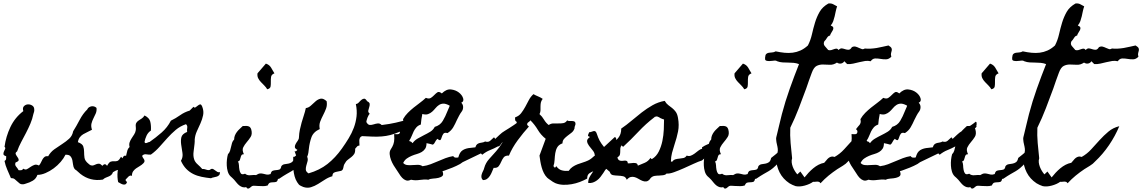

<svg xmlns="http://www.w3.org/2000/svg" viewBox="-39 -1036 6646 1117"><path d="M673.8 -48.8Q662.1 -48.8 655.8 -48.3Q649.4 -47.9 644.5 -46.9Q639.6 -45.9 633.8 -43Q627.9 -40 618.2 -34.2Q614.3 -23.4 607.9 -18.1Q601.6 -12.7 593.3 -9.3Q585 -5.9 576.2 -2.4Q567.4 1 559.6 8.8Q485.4 20.5 428.7 -24.4Q421.9 -29.3 416.5 -35.2Q411.1 -41 404.3 -45.9Q399.4 -49.8 398.9 -49.3Q398.4 -48.8 394.5 -53.7Q387.7 -63.5 386.2 -77.6Q384.8 -91.8 381.8 -105Q378.9 -118.2 370.6 -127.4Q362.3 -136.7 341.8 -135.7Q332 -115.2 314 -94.2Q295.9 -73.2 273.4 -56.6Q251 -40 226.1 -29.3Q201.2 -18.6 178.7 -18.6Q170.9 3.9 151.9 15.1Q132.8 26.4 111.3 32.2Q109.4 33.2 103.5 34.7Q97.7 36.1 96.7 36.1Q83 37.1 75.2 31.2Q67.4 25.4 60.5 18.6Q53.7 11.7 45.9 5.9Q38.1 0 24.4 0Q13.7 -25.4 2.9 -49.8Q-7.8 -74.2 -12.7 -99.6Q-3.9 -104.5 -3.4 -111.8Q-2.9 -119.1 -2.9 -127Q-18.6 -131.8 -19 -139.2Q-19.5 -146.5 -16.1 -154.3Q-12.7 -162.1 -9.3 -169.4Q-5.9 -176.8 -12.7 -181.6Q-4.9 -241.2 21.5 -296.9Q47.9 -352.5 96.7 -389.6Q90.8 -408.2 100.1 -418Q109.4 -427.7 122.6 -428.7Q135.7 -429.7 147.9 -422.4Q160.2 -415 160.2 -399.4Q161.1 -392.6 159.2 -385.7Q157.2 -378.9 155.3 -373Q149.4 -343.8 137.7 -316.4Q126 -289.1 112.3 -262.7Q98.6 -236.3 84.5 -210Q70.3 -183.6 60.5 -155.3Q48.8 -147.5 52.7 -138.7Q56.6 -129.9 63 -121.6Q69.3 -113.3 69.8 -105.5Q70.3 -97.7 51.8 -90.8Q45.9 -77.1 54.7 -66.9Q63.5 -56.6 69.3 -45.9Q77.1 -44.9 84.5 -45.9Q91.8 -46.9 96.7 -54.7Q108.4 -46.9 117.7 -51.8Q127 -56.6 137.2 -64Q147.5 -71.3 159.7 -76.2Q171.9 -81.1 187.5 -73.2Q194.3 -80.1 198.7 -89.8Q203.1 -99.6 208 -108.4Q212.9 -117.2 220.2 -123Q227.5 -128.9 241.2 -127Q254.9 -151.4 277.3 -167.5Q299.8 -183.6 322.8 -198.2Q345.7 -212.9 363.8 -229.5Q381.8 -246.1 386.7 -272.5Q405.3 -301.8 424.3 -338.4Q443.4 -375 468.8 -399.4Q471.7 -407.2 478.5 -411.6Q485.4 -416 493.2 -417.5Q501 -418.9 508.8 -416.5Q516.6 -414.1 522.5 -408.2Q524.4 -390.6 518.1 -376Q511.7 -361.3 504.4 -347.2Q497.1 -333 493.2 -317.4Q489.3 -301.8 496.1 -281.2Q482.4 -273.4 469.2 -267.6Q456.1 -261.7 444.8 -254.9Q433.6 -248 425.3 -237.3Q417 -226.6 414.1 -209Q440.4 -199.2 445.3 -184.6Q450.2 -169.9 450.2 -152.8Q450.2 -135.7 452.6 -117.7Q455.1 -99.6 477.5 -82Q481.4 -79.1 482.9 -77.6Q484.4 -76.2 489.3 -74.2Q499 -71.3 506.8 -74.7Q514.6 -78.1 522 -81.1Q529.3 -84 537.6 -83.5Q545.9 -83 556.6 -71.3Q571.3 -89.8 584 -71.3Q595.7 -92.8 605.5 -95.7Q615.2 -98.6 624.5 -97.7Q633.8 -96.7 643.6 -99.6Q653.3 -102.5 665 -124L673.8 -115.2Q679.7 -130.9 688 -130.4Q696.3 -129.9 704.1 -127.4Q711.9 -125 717.8 -127.4Q723.6 -129.9 723.6 -150.4Q732.4 -150.4 738.8 -154.3Q745.1 -158.2 751.5 -163.1Q757.8 -168 765.6 -171.4Q773.4 -174.8 784.2 -174.8L758.8 -113.3Z M1240.2 -35.2Q1241.2 -23.4 1236.3 -17.6Q1231.4 -11.7 1223.1 -8.8Q1214.8 -5.9 1205.1 -4.4Q1195.3 -2.9 1188.5 1Q1160.2 -2 1133.8 -7.3Q1107.4 -12.7 1085 -23.9Q1062.5 -35.2 1044.4 -53.7Q1026.4 -72.3 1013.7 -100.6Q1026.4 -121.1 1022.5 -146Q1018.6 -170.9 1015.1 -194.3Q1011.7 -217.8 1016.1 -237.3Q1020.5 -256.8 1049.8 -268.6Q1047.9 -279.3 1050.3 -292Q1052.7 -304.7 1043 -313.5Q1008.8 -301.8 983.4 -280.3Q958 -258.8 935.1 -233.4Q912.1 -208 889.2 -182.1Q866.2 -156.2 838.9 -136.7Q826.2 -135.7 812 -138.2Q797.9 -140.6 788.1 -129.9Q789.1 -123 793 -118.2Q796.9 -113.3 799.3 -108.4Q801.8 -103.5 801.8 -98.1Q801.8 -92.8 794.9 -85.9Q785.2 -76.2 773.9 -69.8Q762.7 -63.5 752.4 -56.2Q742.2 -48.8 735.4 -39.1Q728.5 -29.3 728.5 -12.7Q722.7 -15.6 717.8 -14.2Q712.9 -12.7 708.5 -8.8Q704.1 -4.9 700.2 0Q696.3 4.9 692.4 7.8Q690.4 12.7 693.4 16.1Q696.3 19.5 700.2 23.4Q696.3 34.2 689.9 36.6Q683.6 39.1 676.3 37.1Q668.9 35.2 661.6 30.8Q654.3 26.4 648.4 23.4Q645.5 10.7 644.5 -5.9Q643.6 -22.5 645.5 -38.6Q647.5 -54.7 653.3 -69.3Q659.2 -84 670.9 -93.8Q674.8 -96.7 675.8 -97.2Q676.8 -97.7 676.8 -97.7Q676.8 -97.7 677.7 -98.1Q678.7 -98.6 681.6 -101.6Q689.5 -110.4 692.4 -120.6Q695.3 -130.9 697.3 -141.6Q699.2 -152.3 702.6 -162.6Q706.1 -172.9 714.8 -180.7Q710.9 -196.3 715.3 -208.5Q719.7 -220.7 727.1 -231.9Q734.4 -243.2 741.7 -254.4Q749 -265.6 751 -279.3Q752 -284.2 751.5 -288.6Q751 -293 751 -297.9Q749 -313.5 754.4 -321.8Q759.8 -330.1 768.1 -335.4Q776.4 -340.8 785.6 -346.7Q794.9 -352.5 801.8 -364.3Q830.1 -350.6 835.4 -327.6Q840.8 -304.7 838.9 -276.4Q822.3 -265.6 813.5 -246.6Q804.7 -227.5 801.8 -210Q803.7 -204.1 807.1 -203.6Q810.5 -203.1 814.9 -204.6Q819.3 -206.1 823.2 -208Q827.1 -210 831.1 -210Q866.2 -234.4 900.9 -264.6Q935.5 -294.9 955.1 -334Q983.4 -347.7 1008.8 -365.7Q1034.2 -383.8 1064.5 -392.6L1086.9 -415Q1091.8 -407.2 1098.6 -411.6Q1105.5 -416 1112.3 -421.9Q1119.1 -427.7 1125.5 -428.7Q1131.8 -429.7 1137.7 -415Q1147.5 -389.6 1142.6 -365.7Q1137.7 -341.8 1127.4 -318.8Q1117.2 -295.9 1106.4 -272.5Q1095.7 -249 1093.8 -224.6Q1093.8 -218.8 1093.8 -212.4Q1093.8 -206.1 1092.8 -199.2Q1090.8 -178.7 1087.4 -154.8Q1084 -130.9 1089.8 -111.3Q1094.7 -93.8 1110.4 -80.1Q1126 -66.4 1137.7 -52.7Q1144.5 -53.7 1151.4 -51.8Q1158.2 -49.8 1164.6 -47.9Q1170.9 -45.9 1176.8 -46.4Q1182.6 -46.9 1188.5 -52.7Q1195.3 -55.7 1201.7 -52.2Q1208 -48.8 1213.9 -43.9Q1219.7 -39.1 1226.1 -35.6Q1232.4 -32.2 1240.2 -35.2Z M1557.6 -609.4Q1540 -602.5 1538.1 -588.9Q1536.1 -575.2 1536.6 -560.5Q1537.1 -545.9 1535.2 -533.2Q1533.2 -520.5 1515.6 -516.6Q1508.8 -528.3 1498.5 -538.6Q1488.3 -548.8 1478.5 -559.1Q1468.8 -569.3 1462.9 -581.1Q1457 -592.8 1459 -609.4L1507.8 -666Q1519.5 -662.1 1526.4 -656.2Q1533.2 -650.4 1538.1 -642.6Q1543 -634.8 1547.4 -626.5Q1551.8 -618.2 1557.6 -609.4ZM1747.1 -171.9Q1748 -150.4 1743.7 -141.6Q1739.3 -132.8 1733.4 -127.4Q1727.5 -122.1 1723.1 -115.7Q1718.8 -109.4 1718.8 -93.8Q1696.3 -69.3 1682.6 -58.1Q1668.9 -46.9 1656.2 -39.6Q1643.6 -32.2 1627.9 -23.4Q1612.3 -14.6 1585 3.9L1578.1 4.9Q1575.2 19.5 1567.9 22Q1560.5 24.4 1551.3 24.4Q1542 24.4 1533.2 26.4Q1524.4 28.3 1518.6 43Q1502 47.9 1490.2 46.9Q1478.5 45.9 1460 45.9Q1454.1 45.9 1444.8 44.9Q1435.5 43.9 1429.7 45.9Q1425.8 46.9 1421.4 51.3Q1417 55.7 1412.1 58.6Q1407.2 61.5 1402.3 61Q1397.5 60.5 1393.6 52.7Q1381.8 55.7 1372.1 52.7Q1362.3 49.8 1353.5 43Q1344.7 36.1 1337.4 26.9Q1330.1 17.6 1323.2 9.8Q1318.4 3.9 1312.5 -1Q1306.6 -5.9 1301.8 -10.7Q1291 -21.5 1286.1 -38.1Q1281.2 -54.7 1280.3 -72.3Q1279.3 -89.8 1281.2 -107.4Q1283.2 -125 1287.1 -138.7Q1295.9 -147.5 1299.3 -158.7Q1302.7 -169.9 1305.2 -181.6Q1307.6 -193.4 1311 -204.6Q1314.5 -215.8 1323.2 -224.6Q1323.2 -237.3 1327.6 -248Q1332 -258.8 1339.4 -268.6Q1346.7 -278.3 1356 -286.6Q1365.2 -294.9 1373 -302.7Q1380.9 -302.7 1388.7 -303.2Q1396.5 -303.7 1403.3 -302.2Q1410.2 -300.8 1415 -296.4Q1419.9 -292 1422.9 -282.2Q1429.7 -255.9 1419.4 -239.7Q1409.2 -223.6 1396.5 -209Q1383.8 -194.3 1376 -178.7Q1368.2 -163.1 1379.9 -138.7Q1369.1 -138.7 1365.7 -132.8Q1362.3 -127 1360.8 -119.6Q1359.4 -112.3 1356.4 -105.5Q1353.5 -98.6 1344.7 -95.7Q1350.6 -89.8 1351.1 -75.2Q1351.6 -60.5 1354 -47.4Q1356.4 -34.2 1362.8 -26.4Q1369.1 -18.6 1386.7 -25.4Q1399.4 -14.6 1417.5 -16.6Q1435.5 -18.6 1451.2 -17.6Q1464.8 -26.4 1474.6 -26.9Q1484.4 -27.3 1493.2 -24.9Q1502 -22.5 1511.7 -20.5Q1521.5 -18.6 1535.2 -23.4Q1539.1 -40 1548.8 -43Q1558.6 -45.9 1568.4 -46.4Q1578.1 -46.9 1586.4 -49.8Q1594.7 -52.7 1597.7 -69.3Q1605.5 -79.1 1616.2 -80.6Q1627 -82 1638.2 -84Q1649.4 -85.9 1658.7 -92.3Q1668 -98.6 1671.9 -117.2Q1688.5 -129.9 1695.8 -136.2Q1703.1 -142.6 1708 -146.5Q1712.9 -150.4 1720.7 -155.3Q1728.5 -160.2 1747.1 -171.9Z M2407.2 -375Q2403.3 -354.5 2391.1 -336.9Q2378.9 -319.3 2361.8 -305.7Q2344.7 -292 2325.2 -282.7Q2305.7 -273.4 2286.1 -269.5Q2256.8 -256.8 2231.9 -250.5Q2207 -244.1 2181.6 -242.2Q2156.2 -240.2 2128.9 -241.2Q2101.6 -242.2 2067.4 -244.1Q2058.6 -241.2 2055.2 -234.4Q2051.8 -227.5 2051.3 -219.7Q2050.8 -211.9 2051.8 -203.6Q2052.7 -195.3 2051.8 -188.5Q2043 -189.5 2037.6 -182.6Q2032.2 -175.8 2027.3 -170.9Q2028.3 -150.4 2021.5 -140.1Q2014.6 -129.9 2005.4 -122.6Q1996.1 -115.2 1984.9 -106.9Q1973.6 -98.6 1965.8 -83Q1961.9 -77.1 1960.9 -71.8Q1960 -66.4 1958 -58.6Q1955.1 -44.9 1944.8 -42Q1934.6 -39.1 1923.8 -37.6Q1913.1 -36.1 1904.3 -31.7Q1895.5 -27.3 1894.5 -10.7Q1873 -4.9 1852.5 8.3Q1832 21.5 1811.5 34.2Q1791 46.9 1770 53.2Q1749 59.6 1725.6 51.8Q1720.7 49.8 1712.4 45.9Q1704.1 42 1700.2 38.1Q1698.2 36.1 1694.8 30.8Q1691.4 25.4 1689.5 23.4Q1679.7 7.8 1674.8 -10.7Q1669.9 -29.3 1668 -48.3Q1666 -67.4 1666.5 -86.9Q1667 -106.4 1667 -124Q1671.9 -122.1 1676.3 -125.5Q1680.7 -128.9 1683.6 -131.8L1674.8 -156.2Q1680.7 -154.3 1684.6 -157.2Q1688.5 -160.2 1691.4 -164.1Q1676.8 -171.9 1676.3 -180.2Q1675.8 -188.5 1680.7 -197.8Q1685.5 -207 1692.9 -216.8Q1700.2 -226.6 1700.2 -237.3Q1701.2 -260.7 1705.6 -281.7Q1710 -302.7 1715.8 -323.2Q1721.7 -343.8 1728.5 -364.3Q1735.4 -384.8 1740.2 -407.2Q1756.8 -409.2 1770.5 -422.4Q1784.2 -435.5 1797.9 -447.3Q1811.5 -459 1826.7 -461.9Q1841.8 -464.8 1861.3 -447.3Q1865.2 -423.8 1857.9 -404.3Q1850.6 -384.8 1840.8 -366.2Q1831.1 -347.7 1823.7 -328.1Q1816.4 -308.6 1821.3 -285.2Q1784.2 -268.6 1772.9 -237.3Q1761.7 -206.1 1757.8 -169.9Q1756.8 -159.2 1754.9 -147Q1752.9 -134.8 1748 -124Q1753.9 -110.4 1750 -97.2Q1746.1 -84 1742.7 -71.3Q1739.3 -58.6 1740.2 -47.9Q1741.2 -37.1 1755.9 -27.3Q1820.3 -45.9 1866.2 -82Q1912.1 -118.2 1950.2 -171.9Q1971.7 -202.1 1989.7 -231.9Q2007.8 -261.7 2019.5 -293Q2031.2 -324.2 2035.2 -358.4Q2039.1 -392.6 2031.2 -430.7Q2041 -431.6 2048.8 -440.4Q2056.6 -449.2 2064.5 -455.6Q2072.3 -461.9 2080.1 -461.9Q2087.9 -461.9 2096.7 -447.3Q2111.3 -440.4 2111.8 -431.2Q2112.3 -421.9 2108.9 -412.1Q2105.5 -402.3 2103.5 -392.6Q2101.6 -382.8 2112.3 -374Q2109.4 -372.1 2105.5 -365.7Q2101.6 -359.4 2098.6 -351.1Q2095.7 -342.8 2093.8 -335.4Q2091.8 -328.1 2092.8 -325.2Q2101.6 -309.6 2112.3 -309.1Q2123 -308.6 2134.8 -312.5Q2146.5 -316.4 2158.7 -317.9Q2170.9 -319.3 2181.6 -308.6Q2206.1 -311.5 2225.6 -314.9Q2245.1 -318.4 2263.2 -322.3Q2281.2 -326.2 2300.3 -331.5Q2319.3 -336.9 2343.8 -342.8Q2356.4 -358.4 2372.6 -364.3Q2388.7 -370.1 2407.2 -375Z M2981.4 -298.8Q2972.7 -290 2968.3 -285.2Q2963.9 -280.3 2960.4 -275.9Q2957 -271.5 2952.6 -266.6Q2948.2 -261.7 2939.5 -252Q2931.6 -244.1 2924.8 -235.4Q2918 -226.6 2909.2 -219.7Q2897.5 -222.7 2891.1 -216.8Q2884.8 -210.9 2879.4 -203.6Q2874 -196.3 2869.6 -189.9Q2865.2 -183.6 2858.4 -184.6Q2835 -171.9 2811.5 -162.6Q2788.1 -153.3 2766.6 -135.7L2758.8 -143.6L2657.2 -94.7Q2652.3 -92.8 2647.5 -88.9Q2642.6 -85 2637.7 -82Q2616.2 -70.3 2593.3 -61Q2570.3 -51.8 2547.9 -43.9L2535.2 -40Q2543 -20.5 2535.2 -12.7Q2527.3 -4.9 2512.7 -1.5Q2498 2 2480.5 2.9Q2462.9 3.9 2453.1 9.8Q2441.4 7.8 2429.2 8.3Q2417 8.8 2404.3 10.7Q2390.6 12.7 2378.9 12.7Q2367.2 12.7 2353.5 9.8H2351.6Q2335 17.6 2322.8 13.2Q2310.5 8.8 2300.8 -1.5Q2291 -11.7 2282.7 -25.9Q2274.4 -40 2265.6 -51.8Q2259.8 -59.6 2251 -74.2Q2242.2 -88.9 2235.8 -105.5Q2229.5 -122.1 2228 -139.2Q2226.6 -156.2 2235.4 -168.9Q2244.1 -181.6 2249.5 -196.3Q2254.9 -210.9 2254.9 -230.5Q2254.9 -237.3 2254.4 -243.2Q2253.9 -249 2253.9 -255.9Q2258.8 -255.9 2264.6 -255.4Q2270.5 -254.9 2275.9 -255.4Q2281.2 -255.9 2284.7 -259.3Q2288.1 -262.7 2288.1 -271.5Q2288.1 -276.4 2284.7 -279.3Q2281.2 -282.2 2280.3 -285.2Q2286.1 -293.9 2291.5 -299.3Q2296.9 -304.7 2300.8 -310.1Q2304.7 -315.4 2306.6 -322.8Q2308.6 -330.1 2305.7 -342.8Q2317.4 -363.3 2333.5 -379.4Q2349.6 -395.5 2367.2 -409.7Q2384.8 -423.8 2403.3 -437.5Q2421.9 -451.2 2438.5 -466.8Q2457 -459 2468.3 -466.8Q2479.5 -474.6 2488.3 -483.9Q2497.1 -493.2 2505.9 -499Q2514.6 -504.9 2529.3 -494.1L2531.2 -492.2Q2557.6 -518.6 2584.5 -515.6Q2611.3 -512.7 2630.4 -498Q2649.4 -483.4 2655.3 -464.4Q2661.1 -445.3 2644.5 -438.5Q2655.3 -427.7 2655.3 -413.1Q2655.3 -398.4 2647.5 -387.7Q2638.7 -376 2632.3 -363.8Q2626 -351.6 2619.1 -337.9Q2609.4 -315.4 2597.7 -295.4Q2585.9 -275.4 2564.5 -261.7Q2546.9 -266.6 2540.5 -257.8Q2534.2 -249 2531.2 -238.8Q2528.3 -228.5 2524.4 -222.7Q2520.5 -216.8 2507.8 -226.6L2505.9 -228.5L2503.9 -226.6Q2496.1 -218.8 2491.7 -209Q2487.3 -199.2 2479.5 -194.3Q2470.7 -197.3 2460.9 -199.2Q2451.2 -201.2 2442.4 -203.1Q2442.4 -182.6 2434.6 -170.9Q2426.8 -159.2 2414.6 -151.9Q2402.3 -144.5 2386.7 -140.1Q2371.1 -135.7 2356 -129.4Q2340.8 -123 2327.6 -113.8Q2314.5 -104.5 2306.6 -87.9Q2316.4 -77.1 2331.1 -75.7Q2345.7 -74.2 2361.3 -75.7Q2377 -77.1 2392.1 -77.1Q2407.2 -77.1 2418.9 -69.3L2419.9 -68.4L2420.9 -69.3Q2444.3 -72.3 2466.3 -80.6Q2488.3 -88.9 2509.3 -98.1Q2530.3 -107.4 2552.2 -115.7Q2574.2 -124 2597.7 -127.9Q2602.5 -120.1 2610.8 -119.1Q2619.1 -118.2 2627 -120.1L2627.9 -122.1Q2629.9 -128.9 2631.8 -134.3Q2633.8 -139.6 2637.7 -146.5Q2644.5 -157.2 2654.3 -163.1Q2664.1 -168.9 2675.3 -171.9Q2686.5 -174.8 2699.2 -175.8Q2711.9 -176.8 2724.6 -178.7H2726.6L2727.5 -181.6Q2731.4 -193.4 2737.8 -197.8Q2744.1 -202.1 2751.5 -204.1Q2758.8 -206.1 2767.1 -207Q2775.4 -208 2783.2 -212.9Q2800.8 -207 2812.5 -216.8Q2824.2 -226.6 2835 -237.3L2842.8 -227.5L2845.7 -231.4Q2860.4 -245.1 2867.7 -252Q2875 -258.8 2881.8 -264.2Q2888.7 -269.5 2897.9 -274.9Q2907.2 -280.3 2923.8 -291Q2937.5 -299.8 2950.7 -308.6Q2963.9 -317.4 2976.6 -328.1Q2981.4 -326.2 2981.4 -320.8Q2981.4 -315.4 2981.4 -310.5Q2980.5 -308.6 2980 -304.7Q2979.5 -300.8 2981.4 -298.8ZM2577.1 -420.9Q2576.2 -421.9 2575.7 -421.9Q2575.2 -421.9 2574.2 -422.9Q2553.7 -433.6 2540 -433.1Q2526.4 -432.6 2515.1 -425.3Q2503.9 -418 2494.6 -406.7Q2485.4 -395.5 2475.1 -386.2Q2464.8 -377 2451.2 -372.1Q2437.5 -367.2 2418 -373Q2415 -357.4 2412.6 -342.3Q2410.2 -327.1 2409.2 -311.5Q2392.6 -305.7 2383.3 -294.9Q2374 -284.2 2367.7 -271.5Q2361.3 -258.8 2356 -244.6Q2350.6 -230.5 2341.8 -217.8L2345.7 -212.9Q2349.6 -214.8 2354.5 -210Q2359.4 -205.1 2361.3 -203.1Q2372.1 -218.8 2390.1 -229.5Q2408.2 -240.2 2427.2 -249.5Q2446.3 -258.8 2463.9 -269.5Q2481.4 -280.3 2490.2 -297.9Q2521.5 -306.6 2537.1 -333Q2552.7 -359.4 2563.5 -387.7Q2565.4 -393.6 2570.8 -404.8Q2576.2 -416 2577.1 -420.9Z M3545.9 -193.4Q3523.4 -182.6 3515.6 -167Q3507.8 -151.4 3503.4 -134.8Q3499 -118.2 3492.7 -103Q3486.3 -87.9 3465.8 -78.1Q3460.9 -60.5 3446.8 -53.7Q3432.6 -46.9 3417 -41.5Q3401.4 -36.1 3389.2 -27.3Q3377 -18.6 3377 2.9Q3357.4 13.7 3334.5 22.5Q3311.5 31.2 3286.6 35.6Q3261.7 40 3237.3 39.1Q3212.9 38.1 3191.4 29.3Q3176.8 22.5 3163.1 11.7Q3158.2 7.8 3153.8 5.4Q3149.4 2.9 3144.5 -2Q3132.8 -13.7 3125 -29.3Q3117.2 -44.9 3112.3 -62.5Q3107.4 -80.1 3104.5 -97.7Q3101.6 -115.2 3099.6 -130.9L3135.7 -228.5Q3107.4 -251 3089.8 -280.8Q3072.3 -310.5 3046.9 -335.9Q3042 -329.1 3034.2 -324.2Q3026.4 -319.3 3028.3 -308.6L3038.1 -299.8Q3005.9 -264.6 2973.1 -220.2Q2940.4 -175.8 2921.9 -130.9Q2900.4 -131.8 2891.6 -120.6Q2882.8 -109.4 2877 -95.2Q2871.1 -81.1 2862.3 -69.3Q2853.5 -57.6 2833 -59.6Q2828.1 -48.8 2823.2 -36.6Q2818.4 -24.4 2811.5 -13.7Q2804.7 -2.9 2794.9 4.4Q2785.2 11.7 2770.5 11.7Q2762.7 3.9 2761.7 -4.9Q2760.7 -13.7 2763.7 -22.9Q2766.6 -32.2 2771.5 -41.5Q2776.4 -50.8 2778.3 -59.6Q2786.1 -87.9 2806.6 -110.8Q2827.1 -133.8 2847.7 -156.7Q2868.2 -179.7 2882.8 -205.1Q2897.5 -230.5 2894.5 -264.6Q2907.2 -265.6 2920.4 -270Q2933.6 -274.4 2944.8 -281.7Q2956.1 -289.1 2962.4 -300.3Q2968.8 -311.5 2966.8 -327.1Q2959 -331.1 2958 -338.4Q2957 -345.7 2958 -353.5Q2979.5 -360.4 2992.7 -377.4Q3005.9 -394.5 3016.6 -414.1Q3027.3 -433.6 3037.6 -453.6Q3047.9 -473.6 3064.5 -488.3Q3078.1 -480.5 3091.8 -475.1Q3105.5 -469.7 3118.2 -460.9Q3109.4 -449.2 3107.4 -438.5Q3105.5 -427.7 3105.5 -416.5Q3105.5 -405.3 3105.5 -394.5Q3105.5 -383.8 3099.6 -372.1Q3115.2 -358.4 3126 -339.8Q3136.7 -321.3 3153.3 -308.6Q3165 -317.4 3179.7 -317.9Q3194.3 -318.4 3209.5 -317.9Q3224.6 -317.4 3238.3 -319.8Q3252 -322.3 3260.7 -335.9Q3264.6 -332 3272.5 -332Q3280.3 -332 3288.1 -332Q3295.9 -332 3301.8 -329.6Q3307.6 -327.1 3308.6 -320.3Q3309.6 -312.5 3308.1 -309.6Q3306.6 -306.6 3304.7 -299.8Q3302.7 -292 3303.7 -292Q3304.7 -292 3301.8 -285.2Q3296.9 -272.5 3285.6 -263.7Q3274.4 -254.9 3263.2 -246.6Q3252 -238.3 3242.7 -228Q3233.4 -217.8 3233.4 -202.1Q3211.9 -194.3 3203.1 -179.2Q3194.3 -164.1 3191.4 -145Q3188.5 -126 3187.5 -106Q3186.5 -85.9 3180.7 -69.3L3189.5 -59.6L3197.3 -69.3Q3210.9 -49.8 3230 -44.9Q3249 -40 3269.5 -42Q3279.3 -56.6 3292.5 -65.4Q3305.7 -74.2 3320.8 -80.1Q3335.9 -85.9 3352.1 -90.8Q3368.2 -95.7 3382.8 -102.5Q3394.5 -108.4 3402.8 -115.2Q3411.1 -122.1 3420.9 -130.9Q3450.2 -158.2 3479 -184.6Q3507.8 -210.9 3537.1 -238.3Q3543 -238.3 3544.9 -232.4Q3546.9 -226.6 3546.9 -219.2Q3546.9 -211.9 3546.4 -204.6Q3545.9 -197.3 3545.9 -193.4Z M4165 -244.1Q4160.2 -213.9 4153.3 -197.8Q4146.5 -181.6 4136.2 -171.4Q4126 -161.1 4110.4 -151.9Q4094.7 -142.6 4073.2 -125Q4065.4 -119.1 4058.6 -114.3Q4051.8 -109.4 4044.9 -102.5Q4025.4 -96.7 3997.1 -83.5Q3968.8 -70.3 3939 -57.1Q3909.2 -43.9 3882.3 -34.2Q3855.5 -24.4 3838.9 -26.4Q3833 -18.6 3818.4 -16.6Q3803.7 -14.6 3795.9 -14.6Q3783.2 -14.6 3770 -12.7Q3756.8 -10.7 3747.1 -1Q3745.1 1 3744.6 1.5Q3744.1 2 3744.6 2Q3745.1 2 3744.6 2.4Q3744.1 2.9 3742.2 5.9Q3731.4 18.6 3720.2 19.5Q3709 20.5 3698.2 16.1Q3687.5 11.7 3676.3 4.9Q3665 -2 3653.8 -5.4Q3642.6 -8.8 3630.9 -6.3Q3619.1 -3.9 3607.4 9.8Q3600.6 -7.8 3585.9 -10.7Q3571.3 -13.7 3556.2 -14.2Q3541 -14.6 3527.3 -17.1Q3513.7 -19.5 3508.8 -35.2V-36.1L3488.3 -53.7L3485.4 -50.8Q3480.5 -45.9 3477.5 -40Q3474.6 -34.2 3470.7 -29.3Q3462.9 -17.6 3454.1 -6.3Q3445.3 4.9 3434.1 13.2Q3422.9 21.5 3410.2 25.9Q3397.5 30.3 3382.8 28.3Q3382.8 4.9 3396 -14.6Q3409.2 -34.2 3421.4 -53.2Q3433.6 -72.3 3437 -92.3Q3440.4 -112.3 3420.9 -134.8Q3419.9 -148.4 3408.7 -161.6Q3397.5 -174.8 3387.7 -188Q3377.9 -201.2 3376.5 -213.9Q3375 -226.6 3393.6 -239.3Q3384.8 -241.2 3381.8 -246.1Q3381.8 -251 3384.3 -256.3Q3386.7 -261.7 3388.7 -266.6Q3394.5 -266.6 3400.9 -269Q3407.2 -271.5 3412.6 -272.9Q3418 -274.4 3422.4 -272.9Q3426.8 -271.5 3430.7 -263.7Q3433.6 -257.8 3435.5 -251Q3437.5 -244.1 3440.4 -237.3Q3448.2 -217.8 3460 -200.7Q3471.7 -183.6 3486.3 -168.9L3489.3 -166Q3489.3 -167 3493.2 -170.9Q3497.1 -174.8 3502 -179.2Q3506.8 -183.6 3510.7 -187.5Q3514.6 -191.4 3516.6 -193.4Q3528.3 -204.1 3539.1 -213.9Q3549.8 -223.6 3558.1 -233.9Q3566.4 -244.1 3570.8 -257.3Q3575.2 -270.5 3575.2 -288.1Q3605.5 -308.6 3634.8 -333.5Q3664.1 -358.4 3694.3 -381.8Q3724.6 -405.3 3757.3 -423.8Q3790 -442.4 3828.1 -449.2Q3836.9 -433.6 3848.6 -424.8Q3860.4 -416 3871.6 -407.2Q3882.8 -398.4 3892.1 -385.7Q3901.4 -373 3905.3 -350.6Q3913.1 -308.6 3905.8 -271.5Q3898.4 -234.4 3884.8 -194.3Q3877 -170.9 3870.6 -146.5Q3864.3 -122.1 3864.3 -96.7L3871.1 -94.7Q3879.9 -106.4 3891.1 -109.4Q3902.3 -112.3 3914.1 -113.3Q3925.8 -114.3 3937 -116.7Q3948.2 -119.1 3956.1 -130.9Q3968.8 -126 3980 -130.4Q3991.2 -134.8 4002 -142.6Q4012.7 -150.4 4023.4 -159.2Q4034.2 -168 4045.9 -170.9L4044.9 -178.7Q4062.5 -190.4 4075.2 -195.3Q4087.9 -200.2 4098.6 -205.1Q4109.4 -210 4120.1 -218.8Q4130.9 -227.5 4144.5 -248Q4149.4 -250 4155.8 -249.5Q4162.1 -249 4165 -244.1ZM3824.2 -340.8Q3819.3 -342.8 3814 -344.2Q3808.6 -345.7 3803.7 -348.6Q3794.9 -354.5 3787.1 -357.4Q3779.3 -360.4 3768.6 -355.5V-353.5H3767.6Q3717.8 -315.4 3675.3 -270Q3632.8 -224.6 3585.9 -181.6L3577.1 -190.4Q3570.3 -181.6 3569.8 -171.9Q3569.3 -162.1 3569.3 -153.3Q3569.3 -144.5 3567.4 -136.7Q3565.4 -128.9 3555.7 -122.1L3552.7 -120.1Q3556.6 -106.4 3564 -103Q3571.3 -99.6 3579.6 -100.1Q3587.9 -100.6 3595.7 -101.6Q3603.5 -102.5 3608.4 -98.6Q3611.3 -96.7 3612.3 -92.8Q3613.3 -88.9 3613.3 -85.9Q3618.2 -85.9 3623.5 -85.9Q3628.9 -85.9 3634.8 -86.9Q3645.5 -88.9 3657.7 -87.4Q3669.9 -85.9 3671.9 -72.3Q3691.4 -80.1 3711.9 -88.9Q3732.4 -97.7 3745.1 -117.2L3752 -110.4Q3752.9 -110.4 3753.4 -110.8Q3753.9 -111.3 3754.9 -111.3Q3779.3 -126 3793.5 -154.3Q3807.6 -182.6 3814.5 -215.8Q3821.3 -249 3822.8 -282.2Q3824.2 -315.4 3824.2 -340.8Z M4333 -609.4Q4315.4 -602.5 4313.5 -588.9Q4311.5 -575.2 4312 -560.5Q4312.5 -545.9 4310.5 -533.2Q4308.6 -520.5 4291 -516.6Q4284.2 -528.3 4273.9 -538.6Q4263.7 -548.8 4253.9 -559.1Q4244.1 -569.3 4238.3 -581.1Q4232.4 -592.8 4234.4 -609.4L4283.2 -666Q4294.9 -662.1 4301.8 -656.2Q4308.6 -650.4 4313.5 -642.6Q4318.4 -634.8 4322.8 -626.5Q4327.1 -618.2 4333 -609.4ZM4522.5 -171.9Q4523.4 -150.4 4519 -141.6Q4514.6 -132.8 4508.8 -127.4Q4502.9 -122.1 4498.5 -115.7Q4494.1 -109.4 4494.1 -93.8Q4471.7 -69.3 4458 -58.1Q4444.3 -46.9 4431.6 -39.6Q4418.9 -32.2 4403.3 -23.4Q4387.7 -14.6 4360.4 3.9L4353.5 4.9Q4350.6 19.5 4343.3 22Q4335.9 24.4 4326.7 24.4Q4317.4 24.4 4308.6 26.4Q4299.8 28.3 4293.9 43Q4277.3 47.9 4265.6 46.9Q4253.9 45.9 4235.4 45.9Q4229.5 45.9 4220.2 44.9Q4210.9 43.9 4205.1 45.9Q4201.2 46.9 4196.8 51.3Q4192.4 55.7 4187.5 58.6Q4182.6 61.5 4177.7 61Q4172.9 60.5 4168.9 52.7Q4157.2 55.7 4147.5 52.7Q4137.7 49.8 4128.9 43Q4120.1 36.1 4112.8 26.9Q4105.5 17.6 4098.6 9.8Q4093.8 3.9 4087.9 -1Q4082 -5.9 4077.1 -10.7Q4066.4 -21.5 4061.5 -38.1Q4056.6 -54.7 4055.7 -72.3Q4054.7 -89.8 4056.6 -107.4Q4058.6 -125 4062.5 -138.7Q4071.3 -147.5 4074.7 -158.7Q4078.1 -169.9 4080.6 -181.6Q4083 -193.4 4086.4 -204.6Q4089.8 -215.8 4098.6 -224.6Q4098.6 -237.3 4103 -248Q4107.4 -258.8 4114.7 -268.6Q4122.1 -278.3 4131.3 -286.6Q4140.6 -294.9 4148.4 -302.7Q4156.2 -302.7 4164.1 -303.2Q4171.9 -303.7 4178.7 -302.2Q4185.5 -300.8 4190.4 -296.4Q4195.3 -292 4198.2 -282.2Q4205.1 -255.9 4194.8 -239.7Q4184.6 -223.6 4171.9 -209Q4159.2 -194.3 4151.4 -178.7Q4143.6 -163.1 4155.3 -138.7Q4144.5 -138.7 4141.1 -132.8Q4137.7 -127 4136.2 -119.6Q4134.8 -112.3 4131.8 -105.5Q4128.9 -98.6 4120.1 -95.7Q4126 -89.8 4126.5 -75.2Q4127 -60.5 4129.4 -47.4Q4131.8 -34.2 4138.2 -26.4Q4144.5 -18.6 4162.1 -25.4Q4174.8 -14.6 4192.9 -16.6Q4210.9 -18.6 4226.6 -17.6Q4240.2 -26.4 4250 -26.9Q4259.8 -27.3 4268.6 -24.9Q4277.3 -22.5 4287.1 -20.5Q4296.9 -18.6 4310.5 -23.4Q4314.5 -40 4324.2 -43Q4334 -45.9 4343.8 -46.4Q4353.5 -46.9 4361.8 -49.8Q4370.1 -52.7 4373 -69.3Q4380.9 -79.1 4391.6 -80.6Q4402.3 -82 4413.6 -84Q4424.8 -85.9 4434.1 -92.3Q4443.4 -98.6 4447.3 -117.2Q4463.9 -129.9 4471.2 -136.2Q4478.5 -142.6 4483.4 -146.5Q4488.3 -150.4 4496.1 -155.3Q4503.9 -160.2 4522.5 -171.9Z M5146.5 -706.1Q5132.8 -691.4 5116.2 -690.9Q5099.6 -690.4 5083.5 -693.4Q5067.4 -696.3 5052.2 -695.8Q5037.1 -695.3 5026.4 -679.7Q5010.7 -683.6 4994.1 -681.2Q4977.5 -678.7 4960 -674.3Q4942.4 -669.9 4924.8 -666Q4907.2 -662.1 4889.6 -663.1L4873 -679.7Q4866.2 -668.9 4854 -666.5Q4841.8 -664.1 4830.1 -671.9Q4809.6 -658.2 4789.1 -659.2Q4768.6 -660.2 4749 -660.6Q4729.5 -661.1 4712.4 -652.8Q4695.3 -644.5 4683.6 -612.3Q4674.8 -589.8 4667 -566.9Q4659.2 -543.9 4651.4 -521.5Q4629.9 -462.9 4607.9 -405.8Q4585.9 -348.6 4558.6 -293Q4556.6 -249 4560.5 -204.1Q4564.5 -159.2 4569.3 -115.2Q4565.4 -103.5 4566.9 -90.8Q4568.4 -78.1 4573.2 -65.4Q4578.1 -52.7 4585 -41.5Q4591.8 -30.3 4599.6 -21.5L4617.2 -38.1L4641.6 -3.9Q4651.4 -16.6 4664.6 -30.8Q4677.7 -44.9 4692.4 -57.1Q4707 -69.3 4723.1 -77.6Q4739.3 -85.9 4755.9 -88.9Q4762.7 -95.7 4768.6 -103.5Q4774.4 -111.3 4781.2 -116.7Q4788.1 -122.1 4796.4 -124.5Q4804.7 -127 4816.4 -123Q4847.7 -140.6 4872.1 -167.5Q4896.5 -194.3 4920.9 -221.2Q4945.3 -248 4972.2 -270.5Q4999 -293 5035.2 -301.8Q5011.7 -245.1 4975.6 -191.9Q4939.5 -138.7 4894.5 -96.7Q4882.8 -83 4865.2 -72.3Q4857.4 -67.4 4848.6 -62Q4839.8 -56.6 4832 -51.8Q4805.7 -34.2 4781.2 -14.2Q4756.8 5.9 4734.4 30.3Q4731.4 24.4 4726.6 22.5Q4721.7 20.5 4715.3 20.5Q4709 20.5 4702.6 21.5Q4696.3 22.5 4691.4 21.5Q4672.9 35.2 4643.1 43.5Q4613.3 51.8 4589.8 46.9Q4583 44.9 4571.3 39.6Q4559.6 34.2 4553.7 30.3Q4515.6 4.9 4496.6 -32.7Q4477.5 -70.3 4475.6 -115.2L4467.8 -123Q4480.5 -134.8 4483.9 -146.5Q4487.3 -158.2 4485.8 -170.4Q4484.4 -182.6 4481 -195.8Q4477.5 -209 4476.6 -222.7Q4475.6 -231.4 4477.1 -237.3Q4478.5 -243.2 4480.5 -251Q4488.3 -282.2 4495.1 -312Q4502 -341.8 4509.8 -372.1Q4529.3 -446.3 4555.2 -519Q4581.1 -591.8 4609.4 -663.1Q4593.8 -668.9 4578.1 -670.4Q4562.5 -671.9 4546.4 -671.9Q4530.3 -671.9 4514.2 -672.9Q4498 -673.8 4482.4 -679.7Q4475.6 -682.6 4475.6 -683.1Q4475.6 -683.6 4467.8 -683.6Q4462.9 -683.6 4454.1 -682.1Q4445.3 -680.7 4436.5 -680.7Q4427.7 -680.7 4420.4 -682.6Q4413.1 -684.6 4412.1 -691.4V-701.2Q4413.1 -716.8 4418.9 -722.2Q4424.8 -727.5 4433.6 -729Q4442.4 -730.5 4453.1 -731Q4463.9 -731.4 4473.6 -737.3Q4501 -731.4 4525.4 -729Q4549.8 -726.6 4572.8 -729.5Q4595.7 -732.4 4617.7 -742.2Q4639.6 -752 4661.1 -771.5Q4676.8 -801.8 4684.6 -836.4Q4692.4 -871.1 4702.6 -904.8Q4712.9 -938.5 4729.5 -967.3Q4746.1 -996.1 4780.3 -1015.6Q4795.9 -1017.6 4807.6 -1011.7Q4819.3 -1005.9 4831.1 -999Q4826.2 -985.4 4823.2 -970.7Q4820.3 -956.1 4816.9 -941.4Q4813.5 -926.8 4808.6 -913.1Q4803.7 -899.4 4793.9 -887.7Q4806.6 -882.8 4808.6 -876Q4810.5 -869.1 4806.6 -861.3Q4802.7 -853.5 4796.9 -844.7Q4791 -835.9 4790 -829.1Q4779.3 -828.1 4772 -815.4Q4764.6 -802.7 4756.8 -795.9Q4749 -779.3 4759.8 -767.6Q4770.5 -755.9 4779.3 -745.1Q4788.1 -742.2 4796.9 -744.6Q4805.7 -747.1 4813 -750Q4820.3 -752.9 4827.1 -752.9Q4834 -752.9 4839.8 -745.1Q4849.6 -755.9 4859.4 -754.4Q4869.1 -752.9 4878.9 -749.5Q4888.7 -746.1 4898.4 -746.6Q4908.2 -747.1 4917 -761.7Q4928.7 -767.6 4939 -764.6Q4949.2 -761.7 4958 -757.3Q4966.8 -752.9 4975.1 -750.5Q4983.4 -748 4992.2 -753.9Q5006.8 -752 5024.9 -752.9Q5043 -753.9 5061 -756.8Q5079.1 -759.8 5097.2 -764.2Q5115.2 -768.6 5129.9 -771.5Q5144.5 -762.7 5147.5 -755.9Q5150.4 -749 5148.9 -742.2Q5147.5 -735.4 5145 -727.1Q5142.6 -718.8 5146.5 -706.1Z M5642.6 -298.8Q5633.8 -290 5629.4 -285.2Q5625 -280.3 5621.6 -275.9Q5618.2 -271.5 5613.8 -266.6Q5609.4 -261.7 5600.6 -252Q5592.8 -244.1 5585.9 -235.4Q5579.1 -226.6 5570.3 -219.7Q5558.6 -222.7 5552.2 -216.8Q5545.9 -210.9 5540.5 -203.6Q5535.2 -196.3 5530.8 -189.9Q5526.4 -183.6 5519.5 -184.6Q5496.1 -171.9 5472.7 -162.6Q5449.2 -153.3 5427.7 -135.7L5419.9 -143.6L5318.4 -94.7Q5313.5 -92.8 5308.6 -88.9Q5303.7 -85 5298.8 -82Q5277.3 -70.3 5254.4 -61Q5231.4 -51.8 5209 -43.9L5196.3 -40Q5204.1 -20.5 5196.3 -12.7Q5188.5 -4.9 5173.8 -1.5Q5159.2 2 5141.6 2.9Q5124 3.9 5114.3 9.8Q5102.5 7.8 5090.3 8.3Q5078.1 8.8 5065.4 10.7Q5051.8 12.7 5040 12.7Q5028.3 12.7 5014.6 9.8H5012.7Q4996.1 17.6 4983.9 13.2Q4971.7 8.8 4961.9 -1.5Q4952.1 -11.7 4943.8 -25.9Q4935.5 -40 4926.8 -51.8Q4920.9 -59.6 4912.1 -74.2Q4903.3 -88.9 4897 -105.5Q4890.6 -122.1 4889.2 -139.2Q4887.7 -156.2 4896.5 -168.9Q4905.3 -181.6 4910.6 -196.3Q4916 -210.9 4916 -230.5Q4916 -237.3 4915.5 -243.2Q4915 -249 4915 -255.9Q4919.9 -255.9 4925.8 -255.4Q4931.6 -254.9 4937 -255.4Q4942.4 -255.9 4945.8 -259.3Q4949.2 -262.7 4949.2 -271.5Q4949.2 -276.4 4945.8 -279.3Q4942.4 -282.2 4941.4 -285.2Q4947.3 -293.9 4952.6 -299.3Q4958 -304.7 4961.9 -310.1Q4965.8 -315.4 4967.8 -322.8Q4969.7 -330.1 4966.8 -342.8Q4978.5 -363.3 4994.6 -379.4Q5010.7 -395.5 5028.3 -409.7Q5045.9 -423.8 5064.5 -437.5Q5083 -451.2 5099.6 -466.8Q5118.2 -459 5129.4 -466.8Q5140.6 -474.6 5149.4 -483.9Q5158.2 -493.2 5167 -499Q5175.8 -504.9 5190.4 -494.1L5192.4 -492.2Q5218.8 -518.6 5245.6 -515.6Q5272.5 -512.7 5291.5 -498Q5310.5 -483.4 5316.4 -464.4Q5322.3 -445.3 5305.7 -438.5Q5316.4 -427.7 5316.4 -413.1Q5316.4 -398.4 5308.6 -387.7Q5299.8 -376 5293.5 -363.8Q5287.1 -351.6 5280.3 -337.9Q5270.5 -315.4 5258.8 -295.4Q5247.1 -275.4 5225.6 -261.7Q5208 -266.6 5201.7 -257.8Q5195.3 -249 5192.4 -238.8Q5189.5 -228.5 5185.5 -222.7Q5181.6 -216.8 5168.9 -226.6L5167 -228.5L5165 -226.6Q5157.2 -218.8 5152.8 -209Q5148.4 -199.2 5140.6 -194.3Q5131.8 -197.3 5122.1 -199.2Q5112.3 -201.2 5103.5 -203.1Q5103.5 -182.6 5095.7 -170.9Q5087.9 -159.2 5075.7 -151.9Q5063.5 -144.5 5047.9 -140.1Q5032.2 -135.7 5017.1 -129.4Q5002 -123 4988.8 -113.8Q4975.6 -104.5 4967.8 -87.9Q4977.5 -77.1 4992.2 -75.7Q5006.8 -74.2 5022.5 -75.7Q5038.1 -77.1 5053.2 -77.1Q5068.4 -77.1 5080.1 -69.3L5081.1 -68.4L5082 -69.3Q5105.5 -72.3 5127.4 -80.6Q5149.4 -88.9 5170.4 -98.1Q5191.4 -107.4 5213.4 -115.7Q5235.4 -124 5258.8 -127.9Q5263.7 -120.1 5272 -119.1Q5280.3 -118.2 5288.1 -120.1L5289.1 -122.1Q5291 -128.9 5293 -134.3Q5294.9 -139.6 5298.8 -146.5Q5305.7 -157.2 5315.4 -163.1Q5325.2 -168.9 5336.4 -171.9Q5347.7 -174.8 5360.4 -175.8Q5373 -176.8 5385.7 -178.7H5387.7L5388.7 -181.6Q5392.6 -193.4 5398.9 -197.8Q5405.3 -202.1 5412.6 -204.1Q5419.9 -206.1 5428.2 -207Q5436.5 -208 5444.3 -212.9Q5461.9 -207 5473.6 -216.8Q5485.4 -226.6 5496.1 -237.3L5503.9 -227.5L5506.8 -231.4Q5521.5 -245.1 5528.8 -252Q5536.1 -258.8 5543 -264.2Q5549.8 -269.5 5559.1 -274.9Q5568.4 -280.3 5585 -291Q5598.6 -299.8 5611.8 -308.6Q5625 -317.4 5637.7 -328.1Q5642.6 -326.2 5642.6 -320.8Q5642.6 -315.4 5642.6 -310.5Q5641.6 -308.6 5641.1 -304.7Q5640.6 -300.8 5642.6 -298.8ZM5238.3 -420.9Q5237.3 -421.9 5236.8 -421.9Q5236.3 -421.9 5235.4 -422.9Q5214.8 -433.6 5201.2 -433.1Q5187.5 -432.6 5176.3 -425.3Q5165 -418 5155.8 -406.7Q5146.5 -395.5 5136.2 -386.2Q5126 -377 5112.3 -372.1Q5098.6 -367.2 5079.1 -373Q5076.2 -357.4 5073.7 -342.3Q5071.3 -327.1 5070.3 -311.5Q5053.7 -305.7 5044.4 -294.9Q5035.2 -284.2 5028.8 -271.5Q5022.5 -258.8 5017.1 -244.6Q5011.7 -230.5 5002.9 -217.8L5006.8 -212.9Q5010.7 -214.8 5015.6 -210Q5020.5 -205.1 5022.5 -203.1Q5033.2 -218.8 5051.3 -229.5Q5069.3 -240.2 5088.4 -249.5Q5107.4 -258.8 5125 -269.5Q5142.6 -280.3 5151.4 -297.9Q5182.6 -306.6 5198.2 -333Q5213.9 -359.4 5224.6 -387.7Q5226.6 -393.6 5231.9 -404.8Q5237.3 -416 5238.3 -420.9Z M5770.5 -609.4Q5752.9 -602.5 5751 -588.9Q5749 -575.2 5749.5 -560.5Q5750 -545.9 5748 -533.2Q5746.1 -520.5 5728.5 -516.6Q5721.7 -528.3 5711.4 -538.6Q5701.2 -548.8 5691.4 -559.1Q5681.6 -569.3 5675.8 -581.1Q5669.9 -592.8 5671.9 -609.4L5720.7 -666Q5732.4 -662.1 5739.3 -656.2Q5746.1 -650.4 5751 -642.6Q5755.9 -634.8 5760.3 -626.5Q5764.6 -618.2 5770.5 -609.4ZM5960 -171.9Q5960.9 -150.4 5956.5 -141.6Q5952.1 -132.8 5946.3 -127.4Q5940.4 -122.1 5936 -115.7Q5931.6 -109.4 5931.6 -93.8Q5909.2 -69.3 5895.5 -58.1Q5881.8 -46.9 5869.1 -39.6Q5856.4 -32.2 5840.8 -23.4Q5825.2 -14.6 5797.9 3.9L5791 4.9Q5788.1 19.5 5780.8 22Q5773.4 24.4 5764.2 24.4Q5754.9 24.4 5746.1 26.4Q5737.3 28.3 5731.4 43Q5714.8 47.9 5703.1 46.9Q5691.4 45.9 5672.9 45.9Q5667 45.9 5657.7 44.9Q5648.4 43.9 5642.6 45.9Q5638.7 46.9 5634.3 51.3Q5629.9 55.7 5625 58.6Q5620.1 61.5 5615.2 61Q5610.4 60.5 5606.4 52.7Q5594.7 55.7 5585 52.7Q5575.2 49.8 5566.4 43Q5557.6 36.1 5550.3 26.9Q5543 17.6 5536.1 9.8Q5531.2 3.9 5525.4 -1Q5519.5 -5.9 5514.6 -10.7Q5503.9 -21.5 5499 -38.1Q5494.1 -54.7 5493.2 -72.3Q5492.2 -89.8 5494.1 -107.4Q5496.1 -125 5500 -138.7Q5508.8 -147.5 5512.2 -158.7Q5515.6 -169.9 5518.1 -181.6Q5520.5 -193.4 5523.9 -204.6Q5527.3 -215.8 5536.1 -224.6Q5536.1 -237.3 5540.5 -248Q5544.9 -258.8 5552.2 -268.6Q5559.6 -278.3 5568.8 -286.6Q5578.1 -294.9 5585.9 -302.7Q5593.8 -302.7 5601.6 -303.2Q5609.4 -303.7 5616.2 -302.2Q5623 -300.8 5627.9 -296.4Q5632.8 -292 5635.7 -282.2Q5642.6 -255.9 5632.3 -239.7Q5622.1 -223.6 5609.4 -209Q5596.7 -194.3 5588.9 -178.7Q5581.1 -163.1 5592.8 -138.7Q5582 -138.7 5578.6 -132.8Q5575.2 -127 5573.7 -119.6Q5572.3 -112.3 5569.3 -105.5Q5566.4 -98.6 5557.6 -95.7Q5563.5 -89.8 5564 -75.2Q5564.5 -60.5 5566.9 -47.4Q5569.3 -34.2 5575.7 -26.4Q5582 -18.6 5599.6 -25.4Q5612.3 -14.6 5630.4 -16.6Q5648.4 -18.6 5664.1 -17.6Q5677.7 -26.4 5687.5 -26.9Q5697.3 -27.3 5706.1 -24.9Q5714.8 -22.5 5724.6 -20.5Q5734.4 -18.6 5748 -23.4Q5752 -40 5761.7 -43Q5771.5 -45.9 5781.2 -46.4Q5791 -46.9 5799.3 -49.8Q5807.6 -52.7 5810.5 -69.3Q5818.4 -79.1 5829.1 -80.6Q5839.8 -82 5851.1 -84Q5862.3 -85.9 5871.6 -92.3Q5880.9 -98.6 5884.8 -117.2Q5901.4 -129.9 5908.7 -136.2Q5916 -142.6 5920.9 -146.5Q5925.8 -150.4 5933.6 -155.3Q5941.4 -160.2 5960 -171.9Z M6584 -706.1Q6570.3 -691.4 6553.7 -690.9Q6537.1 -690.4 6521 -693.4Q6504.9 -696.3 6489.7 -695.8Q6474.6 -695.3 6463.9 -679.7Q6448.2 -683.6 6431.6 -681.2Q6415 -678.7 6397.5 -674.3Q6379.9 -669.9 6362.3 -666Q6344.7 -662.1 6327.1 -663.1L6310.5 -679.7Q6303.7 -668.9 6291.5 -666.5Q6279.3 -664.1 6267.6 -671.9Q6247.1 -658.2 6226.6 -659.2Q6206.1 -660.2 6186.5 -660.6Q6167 -661.1 6149.9 -652.8Q6132.8 -644.5 6121.1 -612.3Q6112.3 -589.8 6104.5 -566.9Q6096.7 -543.9 6088.9 -521.5Q6067.4 -462.9 6045.4 -405.8Q6023.4 -348.6 5996.1 -293Q5994.1 -249 5998 -204.1Q6002 -159.2 6006.8 -115.2Q6002.9 -103.5 6004.4 -90.8Q6005.9 -78.1 6010.7 -65.4Q6015.6 -52.7 6022.5 -41.5Q6029.3 -30.3 6037.1 -21.5L6054.7 -38.1L6079.1 -3.9Q6088.9 -16.6 6102.1 -30.8Q6115.2 -44.9 6129.9 -57.1Q6144.5 -69.3 6160.6 -77.6Q6176.8 -85.9 6193.4 -88.9Q6200.2 -95.7 6206.1 -103.5Q6211.9 -111.3 6218.8 -116.7Q6225.6 -122.1 6233.9 -124.5Q6242.2 -127 6253.9 -123Q6285.2 -140.6 6309.6 -167.5Q6334 -194.3 6358.4 -221.2Q6382.8 -248 6409.7 -270.5Q6436.5 -293 6472.7 -301.8Q6449.2 -245.1 6413.1 -191.9Q6377 -138.7 6332 -96.7Q6320.3 -83 6302.7 -72.3Q6294.9 -67.4 6286.1 -62Q6277.3 -56.6 6269.5 -51.8Q6243.2 -34.2 6218.8 -14.2Q6194.3 5.9 6171.9 30.3Q6168.9 24.4 6164.1 22.5Q6159.2 20.5 6152.8 20.5Q6146.5 20.5 6140.1 21.5Q6133.8 22.5 6128.9 21.5Q6110.4 35.2 6080.6 43.5Q6050.8 51.8 6027.3 46.9Q6020.5 44.9 6008.8 39.6Q5997.1 34.2 5991.2 30.3Q5953.1 4.9 5934.1 -32.7Q5915 -70.3 5913.1 -115.2L5905.3 -123Q5918 -134.8 5921.4 -146.5Q5924.8 -158.2 5923.3 -170.4Q5921.9 -182.6 5918.5 -195.8Q5915 -209 5914.1 -222.7Q5913.1 -231.4 5914.6 -237.3Q5916 -243.2 5918 -251Q5925.8 -282.2 5932.6 -312Q5939.5 -341.8 5947.3 -372.1Q5966.8 -446.3 5992.7 -519Q6018.6 -591.8 6046.9 -663.1Q6031.2 -668.9 6015.6 -670.4Q6000 -671.9 5983.9 -671.9Q5967.8 -671.9 5951.7 -672.9Q5935.5 -673.8 5919.9 -679.7Q5913.1 -682.6 5913.1 -683.1Q5913.1 -683.6 5905.3 -683.6Q5900.4 -683.6 5891.6 -682.1Q5882.8 -680.7 5874 -680.7Q5865.2 -680.7 5857.9 -682.6Q5850.6 -684.6 5849.6 -691.4V-701.2Q5850.6 -716.8 5856.4 -722.2Q5862.3 -727.5 5871.1 -729Q5879.9 -730.5 5890.6 -731Q5901.4 -731.4 5911.1 -737.3Q5938.5 -731.4 5962.9 -729Q5987.3 -726.6 6010.3 -729.5Q6033.2 -732.4 6055.2 -742.2Q6077.1 -752 6098.6 -771.5Q6114.3 -801.8 6122.1 -836.4Q6129.9 -871.1 6140.1 -904.8Q6150.4 -938.5 6167 -967.3Q6183.6 -996.1 6217.8 -1015.6Q6233.4 -1017.6 6245.1 -1011.7Q6256.8 -1005.9 6268.6 -999Q6263.7 -985.4 6260.7 -970.7Q6257.8 -956.1 6254.4 -941.4Q6251 -926.8 6246.1 -913.1Q6241.2 -899.4 6231.4 -887.7Q6244.1 -882.8 6246.1 -876Q6248 -869.1 6244.1 -861.3Q6240.2 -853.5 6234.4 -844.7Q6228.5 -835.9 6227.5 -829.1Q6216.8 -828.1 6209.5 -815.4Q6202.1 -802.7 6194.3 -795.9Q6186.5 -779.3 6197.3 -767.6Q6208 -755.9 6216.8 -745.1Q6225.6 -742.2 6234.4 -744.6Q6243.2 -747.1 6250.5 -750Q6257.8 -752.9 6264.6 -752.9Q6271.5 -752.9 6277.3 -745.1Q6287.1 -755.9 6296.9 -754.4Q6306.6 -752.9 6316.4 -749.5Q6326.2 -746.1 6335.9 -746.6Q6345.7 -747.1 6354.5 -761.7Q6366.2 -767.6 6376.5 -764.6Q6386.7 -761.7 6395.5 -757.3Q6404.3 -752.9 6412.6 -750.5Q6420.9 -748 6429.7 -753.9Q6444.3 -752 6462.4 -752.9Q6480.5 -753.9 6498.5 -756.8Q6516.6 -759.8 6534.7 -764.2Q6552.7 -768.6 6567.4 -771.5Q6582 -762.7 6585 -755.9Q6587.9 -749 6586.4 -742.2Q6585 -735.4 6582.5 -727.1Q6580.1 -718.8 6584 -706.1Z"/></svg>

Font: Homemade Apple
Style: Regular
Weight: 400
Version: Version 1.001